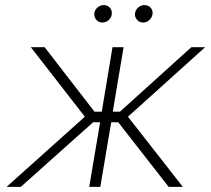

<svg xmlns="http://www.w3.org/2000/svg" viewBox="-20 -730 826 750"><path d="M5.7 0 311.4 -274.1 100.5 -545.5H154.5L349.1 -293.7H377.5L419.4 -545.5H462.7L420.5 -293.7H448.5L727.3 -545.5H781.2L479.8 -274.1L694.2 0H638.8L441.8 -252.5H414.4L371.8 0H328.5L371.1 -252.5H343.8L61.1 0ZM539.1 -642Q524.1 -642 514.6 -653.6Q505 -665.1 507.8 -680Q509.9 -692.5 520.6 -701.3Q531.2 -710.2 543.7 -710.2Q559.7 -710.2 569.1 -699.2Q578.5 -688.2 575.3 -672.2Q572.8 -660.2 562.7 -651.1Q552.6 -642 539.1 -642ZM380 -642Q365.1 -642 355.6 -653.4Q346.2 -664.8 348.7 -680Q350.9 -692.5 361.5 -701.3Q372.2 -710.2 384.6 -710.2Q400.6 -710.2 409.8 -699.2Q419 -688.2 416.2 -672.2Q414.8 -660.5 404.1 -651.3Q393.5 -642 380 -642Z"/></svg>

Font: Inter Extra Light  BETA
Style: Italic
Weight: 200
Italic angle: 9.39999°
Designer: Rasmus Andersson
Foundry: rsms
Version: Version 3.011;git-f93a4a705